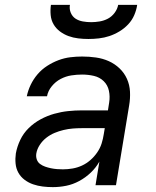

<svg xmlns="http://www.w3.org/2000/svg" viewBox="-20 -760 640 788"><path d="M197 8Q176 8 155.5 5.5Q135 3 116 -3.5Q97 -10 81 -22Q65 -34 55.5 -51Q46 -68 44 -88.5Q42 -109 45 -130Q50 -158 63 -185.5Q76 -213 98 -234.5Q120 -256 147 -270.5Q174 -285 202.5 -293Q231 -301 259.5 -304Q288 -307 316 -307H423L428 -339Q432 -364 427 -387.5Q422 -411 405.5 -427Q389 -443 365.5 -448.5Q342 -454 317 -454Q295 -454 272.5 -450.5Q250 -447 229 -436Q208 -425 192.5 -406Q177 -387 173 -365H90Q95 -389 106 -412Q117 -435 134 -455Q151 -475 173.5 -489.5Q196 -504 220 -513Q244 -522 268.5 -525Q293 -528 317 -528Q346 -528 374 -524Q402 -520 426.5 -509Q451 -498 470.5 -479.5Q490 -461 501 -436.5Q512 -412 513.5 -384Q515 -356 510 -327L456 0H372L388 -97Q374 -72 352.5 -51.5Q331 -31 305 -17Q279 -3 251.5 2.5Q224 8 197 8ZM238 -65Q258 -65 278 -68.5Q298 -72 316.5 -80.5Q335 -89 351 -103Q367 -117 379 -134.5Q391 -152 397 -171Q403 -190 406 -210L410 -234H315Q297 -234 278.5 -232.5Q260 -231 241 -226.5Q222 -222 204 -214.5Q186 -207 170 -194.5Q154 -182 143 -165Q132 -148 129 -130Q127 -117 131 -105.5Q135 -94 144.5 -87Q154 -80 165.5 -76Q177 -72 189 -69.5Q201 -67 213.5 -66Q226 -65 238 -65ZM343 -600Q322 -600 301 -602.5Q280 -605 261 -612Q242 -619 226 -631Q210 -643 200 -660Q190 -677 188 -698Q186 -719 189 -740H267Q264 -723 270.5 -707.5Q277 -692 290 -683.5Q303 -675 320 -672Q337 -669 354 -669Q371 -669 389 -672Q407 -675 423 -683.5Q439 -692 450.5 -707.5Q462 -723 465 -740H543Q540 -719 531 -698Q522 -677 506 -660Q490 -643 470 -631Q450 -619 429 -612Q408 -605 386 -602.5Q364 -600 343 -600Z"/></svg>

Font: Iosevka Custom Oblique
Style: Regular
Weight: 400
Italic angle: -9°
Designer: Belleve Invis
Foundry: Belleve Invis
Version: Version 27.0.1